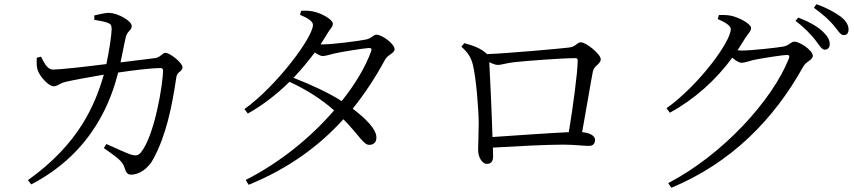

<svg xmlns="http://www.w3.org/2000/svg" viewBox="-20 -828 4040 908"><path d="M471 -128C528 -86 560 -69 570 -32C576 -11 584 -2 601 -2C636 -2 681 -29 706 -78C766 -189 793 -322 814 -463C818 -491 843 -488 843 -510C843 -531 784 -578 763 -578C747 -578 739 -556 712 -553L550 -533L573 -645C580 -683 603 -683 603 -705C603 -730 536 -766 498 -767C479 -768 447 -760 426 -755V-734C444 -731 472 -727 490 -720C505 -714 508 -707 508 -688C507 -658 495 -579 483 -525C373 -511 263 -499 230 -499C203 -499 188 -533 174 -560L154 -555C153 -535 152 -511 160 -492C168 -469 208 -420 234 -420C254 -420 260 -434 291 -441C319 -448 407 -464 471 -475C430 -334 355 -149 112 24L128 44C427 -112 508 -366 539 -485C601 -494 689 -506 739 -506C747 -506 751 -502 751 -495C751 -431 711 -187 647 -108C633 -91 623 -90 596 -98C576 -105 525 -128 483 -147Z M1142 23 1156 46C1342 -30 1487 -135 1604 -264C1681 -186 1699 -142 1727 -143C1748 -143 1761 -157 1760 -179C1760 -217 1709 -268 1648 -314C1705 -385 1755 -461 1800 -544C1812 -569 1846 -576 1846 -595C1846 -621 1786 -664 1761 -664C1744 -664 1738 -646 1710 -641C1683 -635 1554 -618 1506 -618H1496L1525 -664C1539 -690 1554 -699 1554 -716C1554 -735 1504 -764 1464 -773C1442 -778 1422 -778 1404 -777L1399 -758C1434 -743 1460 -728 1460 -710C1460 -652 1290 -423 1136 -312L1152 -291C1222 -330 1289 -382 1349 -441C1430 -404 1500 -359 1560 -306C1451 -179 1304 -59 1142 23ZM1368 -460C1404 -498 1438 -539 1469 -580C1483 -570 1496 -563 1506 -563C1520 -563 1540 -570 1561 -575C1596 -583 1689 -598 1724 -601C1735 -601 1740 -598 1735 -585C1708 -511 1660 -430 1596 -350C1533 -390 1448 -429 1368 -460Z M2176 -624 2162 -607C2190 -582 2207 -559 2216 -523C2231 -464 2243 -321 2244 -246C2244 -203 2241 -141 2241 -121C2241 -80 2263 -53 2282 -53C2303 -53 2312 -65 2312 -90L2311 -130C2431 -137 2566 -144 2644 -144C2690 -144 2743 -138 2765 -138C2786 -138 2794 -150 2794 -167C2794 -186 2769 -200 2733 -203C2753 -312 2775 -447 2784 -491C2790 -518 2821 -525 2821 -548C2821 -572 2752 -628 2727 -628C2708 -628 2704 -606 2669 -603C2630 -598 2383 -576 2284 -572C2251 -602 2218 -612 2176 -624ZM2294 -534C2308 -527 2323 -521 2334 -521C2352 -521 2380 -531 2413 -534C2468 -540 2636 -553 2700 -553C2709 -553 2712 -550 2712 -542C2712 -486 2689 -317 2670 -203C2577 -199 2416 -187 2309 -180C2306 -291 2297 -473 2294 -534Z M3834 -641C3854 -615 3866 -593 3880 -593C3895 -593 3904 -603 3904 -619C3904 -639 3895 -656 3870 -680C3845 -703 3807 -725 3755 -745L3742 -729C3786 -697 3813 -666 3834 -641ZM3921 -710C3943 -685 3953 -662 3970 -662C3984 -662 3993 -671 3993 -688C3993 -709 3982 -729 3955 -750C3930 -768 3893 -790 3841 -808L3829 -791C3875 -758 3899 -735 3921 -710ZM3140 38 3155 60C3437 -57 3640 -263 3778 -512C3792 -538 3824 -544 3824 -564C3824 -590 3762 -631 3737 -631C3720 -631 3714 -614 3686 -608C3659 -603 3536 -589 3488 -589L3468 -590L3502 -644C3518 -670 3532 -679 3532 -696C3532 -714 3479 -744 3440 -753C3417 -758 3398 -757 3380 -757L3374 -738C3409 -723 3436 -707 3436 -690C3436 -632 3288 -428 3132 -316L3148 -295C3265 -359 3365 -449 3443 -555C3460 -541 3475 -531 3487 -531C3501 -531 3521 -539 3542 -544C3578 -552 3681 -568 3703 -568C3712 -568 3715 -564 3711 -552C3633 -354 3398 -96 3140 38Z"/></svg>

Font: Harano Aji Mincho TW
Style: Regular
Weight: 400
Foundry: Masamichi Hosoda
Version: HaranoAjiMinchoTW-Regular version 20230610;ttx 4.39.4